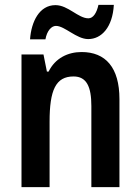

<svg xmlns="http://www.w3.org/2000/svg" viewBox="-20 -832 574 786"><path d="M103 -671H166C172 -705 190 -726 209 -726C245 -726 293 -672 341 -672C396 -672 441 -721 446 -812H383C376 -780 362 -757 342 -757C300 -757 259 -811 207 -811C141 -811 108 -743 103 -671ZM314 -619C258 -619 206 -594 179 -539H172L158 -609H68V-66H183V-334C183 -463 208 -519 281 -519C334 -519 354 -478 354 -398V-66H469V-426C469 -556 412 -619 314 -619Z"/></svg>

Font: Noto Sans Malayalam UI Condensed SemiBold
Style: Regular
Weight: 600
Width: 3
Designer: Jelle Bosma - Monotype Design Team
Foundry: Monotype Imaging Inc.
Version: Version 2.104